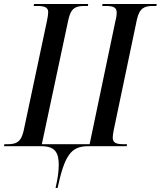

<svg xmlns="http://www.w3.org/2000/svg" viewBox="-42 -734 807 964"><path d="M237 210H247C283 44 315 0 401 0H594L596 -10H579C545 -10 524 -15 524 -43C524 -52 526 -65 529 -81L645 -634C658 -694 683 -704 726 -704H743L745 -714H473L471 -704H488C523 -704 544 -699 544 -671C544 -663 543 -649 538 -631L408 -10H168L301 -634C314 -695 339 -704 382 -704H399L401 -714H129L127 -704H143C178 -704 200 -699 200 -673C200 -663 198 -650 194 -630L77 -79C64 -19 38 -10 -4 -10H-20L-22 0H164C233 0 253 30 253 94C253 129 247 165 237 210Z"/></svg>

Font: Noto Serif Display Condensed Medium
Style: Italic
Weight: 500
Width: 3
Italic angle: -12°
Designer: Monotype Design Team
Foundry: Monotype Imaging Inc.
Version: Version 2.009